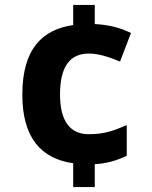

<svg xmlns="http://www.w3.org/2000/svg" viewBox="-20 -810 612 774"><path d="M362 -713V-790H275V-709C152 -691 70 -615 70 -428C70 -255 146 -170 275 -152V-56H362V-148C409 -151 449 -162 491 -182V-306C439 -283 400 -269 338 -269C264 -269 222 -320 222 -429C222 -539 260 -594 338 -594C378 -594 417 -581 464 -562L508 -677C471 -695 425 -710 362 -713Z"/></svg>

Font: Noto Sans Malayalam UI
Style: Bold
Weight: 700
Designer: Jelle Bosma - Monotype Design Team
Foundry: Monotype Imaging Inc.
Version: Version 2.104